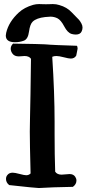

<svg xmlns="http://www.w3.org/2000/svg" viewBox="-20 -944 430 953"><path d="M335.9 -775.4Q315.4 -781.2 298.8 -813Q282.2 -844.7 264.6 -853.5Q248 -861.3 230.5 -861.3Q223.6 -861.3 204.1 -859.4Q161.1 -854.5 142.6 -836.9Q128.9 -824.2 124 -787.1Q119.1 -750 98.6 -742.2Q78.1 -734.4 54.7 -734.4Q8.8 -734.4 8.8 -767.6Q8.8 -771.5 10.7 -781.2Q23.4 -835.9 73.2 -881.8Q100.6 -907.2 144.5 -919.9Q159.2 -923.8 173.8 -923.8Q178.7 -923.8 189.9 -923.3Q201.2 -922.9 208 -922.9Q214.8 -922.9 226.1 -923.3Q237.3 -923.8 242.2 -923.8Q259.8 -923.8 274.4 -918.9Q312.5 -908.2 335.9 -882.8Q340.8 -877 353.5 -864.7Q366.2 -852.5 372.1 -845.7Q377.9 -838.9 383.8 -828.1Q389.6 -817.4 389.6 -807.6Q389.6 -797.9 385.7 -789.1Q378.9 -772.5 356.4 -772.5Q346.7 -772.5 335.9 -775.4ZM239.3 -662.1Q251 -482.4 251 -339.8Q251 -339.8 251 -278.3Q251 -172.9 253.9 -91.8Q263.7 -77.1 286.1 -77.1Q293 -77.1 305.7 -78.6Q318.4 -80.1 325.2 -80.1Q344.7 -80.1 353.5 -66.4Q359.4 -57.6 359.4 -47.9Q359.4 -29.3 341.8 -16.6Q283.2 -15.6 245.6 -14.2Q208 -12.7 193.8 -11.7Q179.7 -10.7 172.9 -10.7Q158.2 -10.7 25.4 -25.4Q9.8 -38.1 9.8 -55.7Q9.8 -67.4 16.6 -75.2Q25.4 -86.9 43 -86.9Q53.7 -86.9 77.1 -80.6Q100.6 -74.2 110.4 -74.2Q123 -74.2 131.8 -83Q127.9 -234.4 127.9 -291Q127.9 -317.4 128.9 -356.4Q129.9 -395.5 131.3 -475.1Q132.8 -554.7 133.8 -652.3Q124 -666 101.6 -666Q97.7 -666 87.9 -665Q78.1 -664.1 73.2 -664.1Q51.8 -664.1 42 -677.7Q33.2 -689.5 33.2 -702.1Q33.2 -716.8 44.9 -727.5Q117.2 -726.6 154.3 -725.6Q191.4 -724.6 200.7 -724.1Q210 -723.6 215.8 -723.1Q221.7 -722.7 227.1 -722.2Q232.4 -721.7 266.1 -720.2Q299.8 -718.8 361.3 -716.8Q365.2 -712.9 365.2 -702.1L358.4 -668Q349.6 -653.3 331.1 -653.3Q321.3 -653.3 296.9 -659.7Q272.5 -666 259.8 -666Q248 -666 239.3 -662.1Z"/></svg>

Font: LPEducational
Style: Medium
Weight: 500
Designer: Based on Essays1743, by John Stracke, which says:

Based on the typeface in a 1743 English translation of the essays of 
Version: Version 001.204